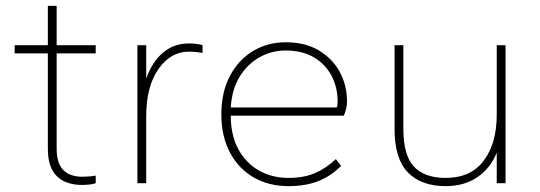

<svg xmlns="http://www.w3.org/2000/svg" viewBox="-20 -624 1838 654"><path d="M260 6Q204 6 173.5 -24Q143 -54 143 -117V-442H30V-470H143V-604H173V-470H306V-442H173V-117Q173 -68 195.5 -45Q218 -22 260 -22Q272 -22 285 -23Q298 -24 306 -26V0Q298 3 285 4.5Q272 6 260 6Z M448 0V-470H478V-356Q498 -413 535 -444.5Q572 -476 623 -476Q637 -476 649.5 -474.5Q662 -473 670 -470V-444Q658 -446 646.5 -447Q635 -448 623 -448Q561 -448 519.5 -388.5Q478 -329 478 -227V0Z M963 10Q895 10 843.5 -20Q792 -50 763 -105Q734 -160 734 -235Q734 -310 763 -365Q792 -420 841.5 -450Q891 -480 953 -480Q1020 -480 1066.5 -452Q1113 -424 1137.5 -378.5Q1162 -333 1162 -278Q1162 -264 1158.5 -251Q1155 -238 1151 -230H766Q766 -164 791.5 -116.5Q817 -69 861.5 -43.5Q906 -18 963 -18Q1014 -18 1052 -34Q1090 -50 1124 -82L1142 -59Q1107 -24 1064 -7Q1021 10 963 10ZM766 -258H1127Q1129 -262 1129.5 -267.5Q1130 -273 1130 -278Q1130 -327 1109 -366.5Q1088 -406 1048.5 -429Q1009 -452 953 -452Q905 -452 864 -429Q823 -406 796.5 -363Q770 -320 766 -258Z M1498 10Q1415 10 1369.5 -36.5Q1324 -83 1324 -184V-470H1354V-184Q1354 -95 1390 -56.5Q1426 -18 1498 -18Q1584 -18 1628 -77Q1672 -136 1672 -233V-470H1702V0H1672V-104Q1651 -51 1606 -20.5Q1561 10 1498 10Z"/></svg>

Font: Gantari Thin
Style: Regular
Weight: 250
Designer: Anugrah Pasau
Foundry: Lafontype
Version: Version 1.000